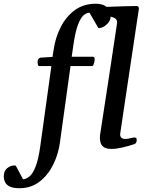

<svg xmlns="http://www.w3.org/2000/svg" viewBox="-151 -788 795 1024"><path d="M-47.4 215.8Q-80.6 215.8 -98.6 207Q-116.7 198.2 -123.8 183.6Q-130.9 168.9 -130.9 152.8Q-130.9 123.5 -112.8 109.1Q-94.7 94.7 -77.6 94.7Q-75.7 94.7 -71.8 94.7Q-67.9 94.7 -66.9 95.7L-28.3 168Q-10.3 167 7.1 152.3Q24.4 137.7 39.3 99.6Q54.2 61.5 64 -9.8L123 -435.5H58.1Q52.2 -436 50.8 -444.8Q49.3 -453.6 49.3 -459.5Q49.8 -468.8 54.4 -473.6Q59.1 -478.5 64 -480.5L128.9 -484.4L135.3 -524.9Q144.5 -586.9 172.4 -642.6Q200.2 -698.2 247.1 -733.2Q293.9 -768.1 359.9 -768.1Q399.9 -768.1 419.4 -749Q439 -730 439 -702.1Q439 -683.1 428 -668.7Q417 -654.3 402.8 -646.2Q388.7 -638.2 378.4 -638.2Q373.5 -638.2 373 -639.6L326.2 -720.2Q311 -720.2 295.2 -707Q279.3 -693.8 264.6 -655.5Q250 -617.2 239.3 -540.5L231.4 -485.4H344.2Q354 -484.4 354 -473.1Q354 -464.4 350.6 -451.2Q347.2 -438 341.3 -435.5H225.1L168.5 -27.3Q160.2 34.7 132.6 90.3Q105 146 59.8 180.9Q14.6 215.8 -47.4 215.8ZM383.3 -72.8Q385.3 -84.5 390.9 -121.8Q396.5 -159.2 404.8 -212.6Q413.1 -266.1 422.4 -327.1Q431.6 -388.2 440.7 -447.5Q449.7 -506.8 457 -556.2Q464.4 -605.5 469 -635.7Q473.6 -666 473.6 -667.5Q473.6 -684.6 461.2 -691.2Q448.7 -697.8 433.1 -700.7Q417.5 -703.6 405.3 -708.3Q393.1 -712.9 393.1 -725.1Q393.1 -729.5 397 -740Q400.9 -750.5 408.7 -751Q461.9 -753.4 508.3 -754.6Q554.7 -755.9 577.6 -755.9Q581.5 -755.9 585.7 -752.9Q589.8 -750 589.8 -741.2Q589.8 -740.7 585.4 -712.4Q581.1 -684.1 574 -636.7Q566.9 -589.4 558.1 -530.3Q549.3 -471.2 539.8 -408.2Q530.3 -345.2 521.5 -286.1Q512.7 -227.1 505.6 -179.2Q498.5 -131.3 494.1 -102.5Q489.7 -73.7 489.7 -71.8Q489.7 -61 495.8 -54Q502 -46.9 518.6 -46.9Q528.8 -46.9 543.7 -50.8Q558.6 -54.7 565.9 -54.7Q570.3 -54.7 574.2 -52.7Q578.1 -50.8 578.1 -40Q578.1 -34.2 575.4 -28.1Q572.8 -22 565.9 -19.5Q532.7 -8.3 500.2 -1Q467.8 6.3 444.3 6.3Q415.5 6.3 402.3 -3.4Q389.2 -13.2 385.5 -26.9Q381.8 -40.5 381.8 -51.3Q381.8 -59.1 382.3 -65.2Q382.8 -71.3 383.3 -72.8Z"/></svg>

Font: Gelasio Medium
Style: Italic
Weight: 500
Italic angle: -8.5°
Designer: Eben Sorkin
Foundry: Eben Sorkin
Version: Version 1.008